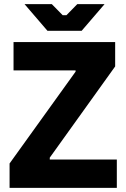

<svg xmlns="http://www.w3.org/2000/svg" viewBox="-20 -902 607 922"><path d="M208 -754H372L482 -882H351L299 -829H281L229 -882H98ZM26 0H541V-136H219V-145L533 -583V-700H45V-564H343V-558L26 -117Z"/></svg>

Font: Fixel Text Bold
Style: Bold
Weight: 700
Width: 4
Designer: AlfaBravo + MacPaw
Foundry: Kyrylo Tkachov, Marchela Mozhyna, Serhii Makarenko, Maria Weinstein, Zakhar Kryvoshyya
Version: Version 1.211